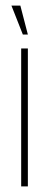

<svg xmlns="http://www.w3.org/2000/svg" viewBox="-20 -669 174 689"><path d="M80 -495V0H56V-495ZM62 -545 21 -649H53L80 -545Z"/></svg>

Font: Moniqa Thin Paragraph
Style: Regular
Weight: 100
Designer: Rajesh Rajput
Foundry: Rajesh Rajput
Version: Version 1.000